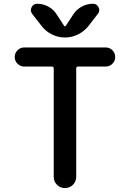

<svg xmlns="http://www.w3.org/2000/svg" viewBox="-20 -1001 674 1000"><path d="M106.4 -753.9H530.3Q550.8 -753.9 565.4 -739.3Q580.1 -724.6 580.1 -704.1Q580.1 -683.6 565.4 -668.9Q550.8 -654.3 530.3 -654.3H386.7Q377 -654.3 377 -644.5V-80.1Q377 -55.7 359.9 -38.6Q342.8 -21.5 318.4 -21.5Q293.9 -21.5 276.9 -38.6Q259.8 -55.7 259.8 -80.1V-644.5Q259.8 -654.3 250 -654.3H106.4Q85.9 -654.3 71.3 -668.9Q56.6 -683.6 56.6 -704.1Q56.6 -724.6 71.3 -739.3Q85.9 -753.9 106.4 -753.9ZM313.5 -867.2Q314.5 -864.3 318.4 -864.3Q322.3 -864.3 323.2 -867.2L362.3 -926.8Q378.9 -952.1 406.2 -966.8Q433.6 -981.4 464.8 -981.4Q484.4 -981.4 493.2 -962.9Q497.1 -956.1 497.1 -948.2Q497.1 -938.5 490.2 -929.7L441.4 -866.2Q418.9 -837.9 386.7 -821.8Q354.5 -805.7 318.4 -805.7Q282.2 -805.7 250 -821.8Q217.8 -837.9 196.3 -866.2L147.5 -928.7Q140.6 -938.5 140.6 -948.2Q140.6 -956.1 144.5 -962.9Q153.3 -981.4 173.8 -981.4Q204.1 -981.4 231.4 -966.8Q258.8 -952.1 275.4 -925.8Z"/></svg>

Font: Gen Jyuu GothicX Medium
Style: Regular
Weight: 500
Designer: Ryoko NISHIZUKA (kana &amp; ideographs); Paul D. Hunt (Latin, Greek &amp; Cyrillic); Wenlong ZHANG (bopomofo); Sandoll C
Version: Version 1.058.20140828